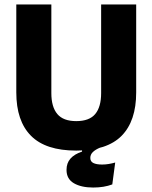

<svg xmlns="http://www.w3.org/2000/svg" viewBox="-20 -659 683 860"><path d="M397.5 181Q344 181 311 161.8Q278 142.5 278 102.5V101.5Q278 71.5 295.5 51.5Q313 31.5 347.5 20V9.5L430.5 -26.5L429 2Q408 10.5 396.2 21.8Q384.5 33 384.5 48.5Q384.5 64.5 398.2 71.2Q412 78 437.5 78Q452.5 78 467.2 75.5Q482 73 496 69L483 167Q464.5 174 443 177.5Q421.5 181 397.5 181ZM321.5 15.5Q184.5 15.5 118.8 -50.8Q53 -117 53 -245V-639H210V-242Q210 -180 236.8 -148.2Q263.5 -116.5 321.5 -116.5Q380 -116.5 406.5 -148.2Q433 -180 433 -242V-639H590V-245Q590 -117 524.8 -50.8Q459.5 15.5 321.5 15.5Z"/></svg>

Font: Anek Latin Medium
Style: Bold
Weight: 700
Version: Version 1.003